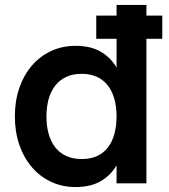

<svg xmlns="http://www.w3.org/2000/svg" viewBox="-20 -740 681 775"><path d="M368.5 -583.5V-677H450.5V-720H571V-677H635V-583.5H571V0H450.5V-72.5Q426 -31 385.5 -8Q345 15 284.5 15Q231.5 15 186.5 -6Q141.5 -27 109 -64.8Q76.5 -102.5 58.2 -155Q40 -207.5 40 -270Q40 -333 58.2 -385.5Q76.5 -438 109.2 -475.8Q142 -513.5 186.8 -534.2Q231.5 -555 284.5 -555Q345 -555 385.5 -532Q426 -509 450.5 -467.5V-583.5ZM309.5 -442Q274 -442 247.2 -429.5Q220.5 -417 202.8 -394.2Q185 -371.5 176.2 -339.8Q167.5 -308 167.5 -270Q167.5 -231 176.5 -199.2Q185.5 -167.5 203.2 -145Q221 -122.5 247.8 -110.2Q274.5 -98 309.5 -98Q346 -98 372.5 -110.5Q399 -123 416.2 -145.8Q433.5 -168.5 442 -200.2Q450.5 -232 450.5 -270Q450.5 -309.5 441.5 -341.2Q432.5 -373 414.8 -395.5Q397 -418 370.8 -430Q344.5 -442 309.5 -442Z"/></svg>

Font: Vela Sans Bd
Style: Bold
Weight: 700
Designer: Principal design: Mikhail Sharanda - project Manrope.
Design modification: Ravid Balaliev
Foundry: Mikhail Sharanda
Version: Version 1.001